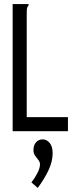

<svg xmlns="http://www.w3.org/2000/svg" viewBox="-20 -643 390 941"><path d="M42 -623H120V-616Q114 -610 112.5 -602.5Q111 -595 111 -579V-69H313V0H42ZM165 278 134 251Q152 228 164 204Q176 180 176 163Q176 151 168 141Q160 131 152 120Q144 109 144 92Q144 68 157 54Q170 40 189 40Q208 40 223 57Q238 74 238 108Q238 146 219.5 187.5Q201 229 165 278Z"/></svg>

Font: Inconsolata ExtraCondensed Medium
Style: Regular
Weight: 500
Width: 2
Monospace: yes
Designer: Raph Levien, Cyreal, Brenton Simpson
Foundry: Raph Levien, Cyreal, Google
Version: Version 3.001; ttfautohint (v1.8.2.53-6de2)